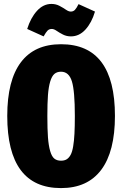

<svg xmlns="http://www.w3.org/2000/svg" viewBox="-20 -942 625 982"><path d="M342.8 -755.9Q320.3 -755.9 301.8 -765.4Q283.2 -774.9 269.5 -784.4Q255.9 -793.9 245.1 -793.9Q231.4 -793.9 223.1 -785.4Q214.8 -776.9 203.1 -755.9L119.1 -793.9Q136.7 -850.6 168.9 -886.2Q201.2 -921.9 243.2 -921.9Q265.6 -921.9 284.2 -912.1Q302.7 -902.3 316.9 -892.6Q331.1 -882.8 341.8 -882.8Q355 -882.8 363.3 -891.6Q371.6 -900.4 381.8 -920.9L465.8 -882.8Q449.2 -826.2 417.2 -791Q385.3 -755.9 342.8 -755.9ZM292 -715.8Q567.9 -715.8 567.9 -349.1Q567.9 -167 497.8 -73.5Q427.7 20 292 20Q17.1 20 17.1 -349.1Q17.1 -530.8 86.7 -623.3Q156.2 -715.8 292 -715.8ZM292 -575.2Q271.5 -575.2 258.3 -564Q245.1 -552.7 236.8 -525.1Q228.5 -497.6 225.3 -455.8Q222.2 -414.1 222.2 -349.1Q222.2 -281.2 225.3 -239.3Q228.5 -197.3 236.6 -169.4Q244.6 -141.6 257.8 -130.9Q271 -120.1 292 -120.1Q309.6 -120.1 321.3 -127.4Q333 -134.8 341.3 -150.1Q349.6 -165.5 354.2 -193.4Q358.9 -221.2 360.8 -257.8Q362.8 -294.4 362.8 -349.1Q362.8 -476.6 347.7 -525.9Q332.5 -575.2 292 -575.2Z"/></svg>

Font: Fira Sans Compressed Heavy
Style: Regular
Weight: 900
Width: 1
Designer: Carrois Corporate & Edenspiekermann AG
Foundry: Carrois Corporate GbR & Edenspiekermann AG
Version: Version 4.203;PS 004.203;hotconv 1.0.88;makeotf.lib2.5.64775